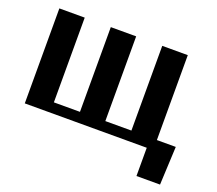

<svg xmlns="http://www.w3.org/2000/svg" viewBox="-116 -687 1131 1003"><g transform="rotate(20 450.0 -185.5)"><path d="M53 0H731V157H862L872 -56H767V-528H625V-57H480V-528H339V-57H194V-528H53Z"/></g></svg>

Font: Aerodynamic
Style: Regular
Weight: 500
Designer: Google
Version: Version 2.000980; 2014